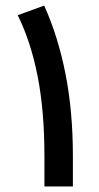

<svg xmlns="http://www.w3.org/2000/svg" viewBox="-20 -672 358 692"><path d="M139.2 -651.9Q189.9 -539.1 216.3 -404.5Q242.7 -270 242.7 -109.9V0H140.1V-111.3Q140.1 -272 115.7 -396.7Q91.3 -521.5 43.9 -617.2Z"/></svg>

Font: Vazir Medium WOL
Style: Medium-WOL
Weight: 500
Designer: Saber Rastikerdar
Foundry: Saber Rastikerdar
Version: Version 27.0.1